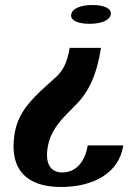

<svg xmlns="http://www.w3.org/2000/svg" viewBox="-20 -558 537 766"><path d="M38 -23C15 122 91 188 223 188C354 188 455 132 472 22H330C319 90 281 130 229 130C181 130 160 95 170 31C173 14 177 -1 183 -15C205 -65 240 -96 274 -131C331 -186 364 -250 383 -367H258C248 -305 229 -271 194 -242C159 -211 124 -180 94 -144C68 -112 46 -75 38 -23ZM264 -500C260 -477 290 -463 337 -463C384 -463 418 -477 422 -500C426 -524 396 -538 349 -538C301 -538 268 -524 264 -500Z"/></svg>

Font: Aerodynamic
Style: Obl
Weight: 500
Designer: Google
Version: Version 2.000980; 2014